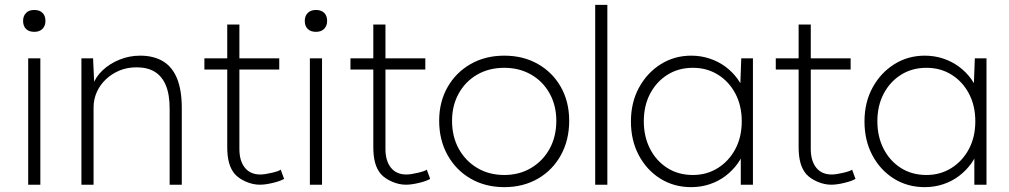

<svg xmlns="http://www.w3.org/2000/svg" viewBox="-20 -760 4152 790"><path d="M96 0V-520H146V0ZM75 -674Q75 -694 87 -706.5Q99 -719 121 -719Q143 -719 155 -707Q167 -695 167 -674Q167 -654 155 -641.5Q143 -629 121 -629Q99 -629 87 -641Q75 -653 75 -674Z M315 -520H363L368 -410H362Q373 -443 402 -470.5Q431 -498 471.5 -514.5Q512 -531 557 -531Q612 -531 650.5 -508Q689 -485 708.5 -437Q728 -389 728 -315V0H678V-313Q678 -371 662.5 -408.5Q647 -446 617 -464.5Q587 -483 542 -483Q503 -483 471 -469.5Q439 -456 415 -433Q391 -410 378 -380.5Q365 -351 365 -318V0H340Q339 0 333.5 0Q328 0 315 0Z M946 -44Q930 -63 922.5 -90Q915 -117 915 -155V-474H821V-520H915V-659H965V-520H1129V-474H965V-147Q965 -98 987.5 -70Q1010 -42 1051 -42Q1069 -42 1098.5 -49Q1128 -56 1135 -62L1149 -24Q1134 -15 1103 -7.5Q1072 0 1049 0Q1021 0 992 -12.5Q963 -25 946 -44Z M1255 0V-520H1305V0ZM1234 -674Q1234 -694 1246 -706.5Q1258 -719 1280 -719Q1302 -719 1314 -707Q1326 -695 1326 -674Q1326 -654 1314 -641.5Q1302 -629 1280 -629Q1258 -629 1246 -641Q1234 -653 1234 -674Z M1547 -44Q1531 -63 1523.5 -90Q1516 -117 1516 -155V-474H1422V-520H1516V-659H1566V-520H1730V-474H1566V-147Q1566 -98 1588.5 -70Q1611 -42 1652 -42Q1670 -42 1699.5 -49Q1729 -56 1736 -62L1750 -24Q1735 -15 1704 -7.5Q1673 0 1650 0Q1622 0 1593 -12.5Q1564 -25 1547 -44Z M1787 -263Q1787 -341 1821.5 -401.5Q1856 -462 1916.5 -496.5Q1977 -531 2055 -531Q2133 -531 2193.5 -496.5Q2254 -462 2288 -401.5Q2322 -341 2322 -263Q2322 -184 2288 -122Q2254 -60 2193.5 -25Q2133 10 2055 10Q1977 10 1916.5 -25Q1856 -60 1821.5 -122Q1787 -184 1787 -263ZM2269 -263Q2269 -326 2241.5 -375.5Q2214 -425 2165.5 -453Q2117 -481 2055 -481Q1992 -481 1943.5 -453Q1895 -425 1867.5 -375.5Q1840 -326 1840 -263Q1840 -198 1867.5 -148Q1895 -98 1943.5 -69Q1992 -40 2055 -40Q2117 -40 2165.5 -69Q2214 -98 2241.5 -148Q2269 -198 2269 -263Z M2429 0V-740H2479V0Z M2576 -260Q2576 -339 2609.5 -400Q2643 -461 2699 -496Q2755 -531 2824 -531Q2864 -531 2900 -519Q2936 -507 2965 -485.5Q2994 -464 3015 -435Q3036 -406 3045 -372L3025 -385L3030 -520H3078V0H3028V-130L3045 -149Q3036 -116 3015 -87Q2994 -58 2965 -36Q2936 -14 2900 -2Q2864 10 2824 10Q2753 10 2697 -25Q2641 -60 2608.5 -121Q2576 -182 2576 -260ZM3032 -261Q3032 -325 3006 -374.5Q2980 -424 2934.5 -452.5Q2889 -481 2831 -481Q2772 -481 2726.5 -452.5Q2681 -424 2655 -374.5Q2629 -325 2629 -261Q2629 -198 2654.5 -148Q2680 -98 2725.5 -69Q2771 -40 2831 -40Q2888 -40 2933.5 -68.5Q2979 -97 3005.5 -146.5Q3032 -196 3032 -261Z M3297 -44Q3281 -63 3273.5 -90Q3266 -117 3266 -155V-474H3172V-520H3266V-659H3316V-520H3480V-474H3316V-147Q3316 -98 3338.5 -70Q3361 -42 3402 -42Q3420 -42 3449.5 -49Q3479 -56 3486 -62L3500 -24Q3485 -15 3454 -7.5Q3423 0 3400 0Q3372 0 3343 -12.5Q3314 -25 3297 -44Z M3537 -260Q3537 -339 3570.5 -400Q3604 -461 3660 -496Q3716 -531 3785 -531Q3825 -531 3861 -519Q3897 -507 3926 -485.5Q3955 -464 3976 -435Q3997 -406 4006 -372L3986 -385L3991 -520H4039V0H3989V-130L4006 -149Q3997 -116 3976 -87Q3955 -58 3926 -36Q3897 -14 3861 -2Q3825 10 3785 10Q3714 10 3658 -25Q3602 -60 3569.5 -121Q3537 -182 3537 -260ZM3993 -261Q3993 -325 3967 -374.5Q3941 -424 3895.5 -452.5Q3850 -481 3792 -481Q3733 -481 3687.5 -452.5Q3642 -424 3616 -374.5Q3590 -325 3590 -261Q3590 -198 3615.5 -148Q3641 -98 3686.5 -69Q3732 -40 3792 -40Q3849 -40 3894.5 -68.5Q3940 -97 3966.5 -146.5Q3993 -196 3993 -261Z"/></svg>

Font: Mach ExtraLight
Style: Regular
Weight: 250
Version: Version 1.002